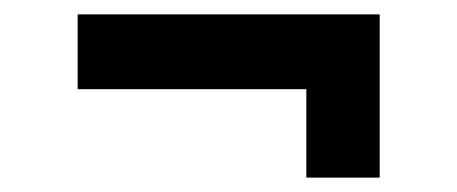

<svg xmlns="http://www.w3.org/2000/svg" viewBox="-20 -422 636 267"><path d="M406 -175V-298H88V-402H508V-175Z"/></svg>

Font: Space Grotesk Frontify SemiBold
Style: Regular
Weight: 600
Designer: Florian Karsten
Version: Version 2.000